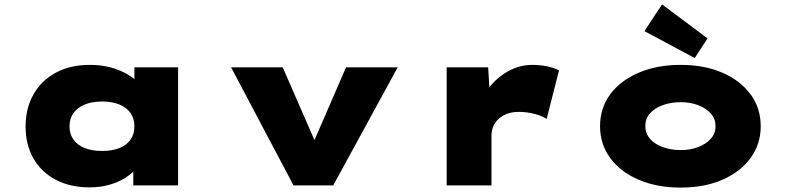

<svg xmlns="http://www.w3.org/2000/svg" viewBox="-20 -840 3577 870"><path d="M387 9Q297 9 231.5 -26Q166 -61 131 -123Q96 -185 96 -267Q96 -349 131.5 -412Q167 -475 232.5 -510.5Q298 -546 387 -546Q438 -546 479.5 -535Q521 -524 553.5 -505.5Q586 -487 607 -465.5Q628 -444 636 -424L589 -417V-535H787V0H584V-147L626 -131Q621 -105 600.5 -80Q580 -55 549 -35Q518 -15 476.5 -3Q435 9 387 9ZM442 -156Q489 -156 522 -169.5Q555 -183 572 -208Q589 -233 589 -267Q589 -302 572 -327Q555 -352 522 -366Q489 -380 442 -380Q396 -380 363 -366Q330 -352 312.5 -327Q295 -302 295 -267Q295 -233 312.5 -208Q330 -183 363 -169.5Q396 -156 442 -156Z M1310 0 1027 -535H1261L1436 -134H1374L1548 -535H1782L1490 0Z M2004 0V-535H2192L2204 -336L2143 -337Q2159 -396 2196 -443Q2233 -490 2284 -518Q2335 -546 2392 -546Q2426 -546 2458 -539.5Q2490 -533 2513 -521L2457 -301Q2439 -314 2403.5 -323.5Q2368 -333 2331 -333Q2299 -333 2275.5 -323.5Q2252 -314 2236.5 -298.5Q2221 -283 2214 -264Q2207 -245 2207 -224V0Z M3064 10Q2957 10 2874 -25.5Q2791 -61 2745 -124Q2699 -187 2699 -268Q2699 -350 2745 -412.5Q2791 -475 2874 -510.5Q2957 -546 3064 -546Q3172 -546 3253.5 -510.5Q3335 -475 3381 -412.5Q3427 -350 3427 -268Q3427 -187 3381 -124Q3335 -61 3253.5 -25.5Q3172 10 3064 10ZM3064 -160Q3108 -160 3143.5 -173.5Q3179 -187 3201 -211.5Q3223 -236 3222 -268Q3223 -301 3201 -325.5Q3179 -350 3143.5 -363.5Q3108 -377 3064 -377Q3020 -377 2983 -363.5Q2946 -350 2925 -326Q2904 -302 2904 -268Q2904 -236 2925 -211.5Q2946 -187 2983 -173.5Q3020 -160 3064 -160ZM3128 -577 2900 -699 2980 -820 3186 -666Z"/></svg>

Font: Lexend Tera Black
Style: Regular
Weight: 900
Version: Version 1.007